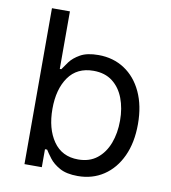

<svg xmlns="http://www.w3.org/2000/svg" viewBox="-83 -798 786 882"><g transform="rotate(10 310.5 -357.5)"><path d="M88.1 0V-727.3H171.9V-458.8H179Q188.2 -473 204.7 -495.2Q221.2 -517.4 252.3 -535Q283.4 -552.6 336.6 -552.6Q405.5 -552.6 458.1 -518.1Q510.7 -483.7 540.1 -420.5Q569.6 -357.2 569.6 -271.3Q569.6 -184.7 540.1 -121.3Q510.7 -57.9 458.5 -23.3Q406.2 11.4 338.1 11.4Q285.5 11.4 253.9 -6.2Q222.3 -23.8 205.3 -46.3Q188.2 -68.9 179 -83.8H169V0ZM170.5 -272.7Q170.5 -180 210.8 -122Q251.1 -63.9 326.7 -63.9Q379.3 -63.9 414.6 -91.8Q449.9 -119.7 467.9 -167.1Q485.8 -214.5 485.8 -272.7Q485.8 -330.3 468.2 -376.6Q450.6 -422.9 415.3 -450.1Q380 -477.3 326.7 -477.3Q250 -477.3 210.2 -420.8Q170.5 -364.3 170.5 -272.7Z"/></g></svg>

Font: Inter Alia
Style: Regular
Weight: 400
Designer: Rasmus Andersson (Latin, Greek, Cyrillic etc.) and Evan from Shavian.info (Shavian, old style figures)
Foundry: Shavian.info
Version: Version 0.001;git-37ab20767